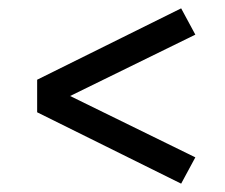

<svg xmlns="http://www.w3.org/2000/svg" viewBox="-20 -570 540 460"><path d="M414 -130 69 -301V-379L414 -550L448 -487L148 -340L448 -193Z"/></svg>

Font: Iosevka Slab
Style: Regular
Weight: 400
Monospace: yes
Designer: Belleve Invis
Foundry: Belleve Invis
Version: Version 11.2.4; ttfautohint (v1.8.3)